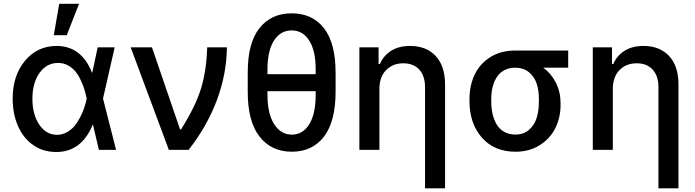

<svg xmlns="http://www.w3.org/2000/svg" viewBox="-20 -797 3698 1021"><path d="M276.4 11.2Q209 10.7 156.7 -25.4Q104.5 -61.5 75.9 -126.2Q47.4 -190.9 47.4 -272.9Q47.4 -396 113.3 -474.4Q179.2 -552.7 280.8 -552.7Q413.1 -552.7 469.2 -410.6H470.7L499.5 -545.4H589.8L527.8 -272.9L597.2 0H505.9L474.6 -133.3H472.7Q412.6 12.7 276.4 11.2ZM440.9 -272.9V-273.9Q435.5 -298.8 429 -320.8Q422.4 -342.8 409.7 -370.1Q397 -397.5 381.3 -416.7Q365.7 -436 341.6 -449.2Q317.4 -462.4 289.1 -462.4Q228 -462.4 190.2 -409.2Q152.3 -356 152.3 -272Q152.3 -188.5 188.7 -134.3Q225.1 -80.1 283.7 -80.1Q311 -80.1 335.2 -93.5Q359.4 -106.9 376 -127Q392.6 -147 406.5 -173.8Q420.4 -200.7 428.2 -224.4Q436 -248 440.9 -271.5ZM266.1 -609.9 294.9 -776.9H400.4L335 -609.9Z M877.9 0 674.8 -545.4H788.1L937.5 -108.9H942.9Q1021.5 -234.4 1049.8 -329.1Q1078.1 -423.8 1082 -545.4H1186.5Q1185.5 -405.3 1133.8 -265.9Q1082 -126.5 982.9 0Z M1764.6 -409.7V-310.5Q1764.6 -150.9 1702.9 -70.6Q1641.1 9.8 1532.2 9.8Q1423.3 9.8 1360.1 -70.8Q1296.9 -151.4 1297.4 -310.5V-409.7Q1296.9 -567.9 1359.4 -647Q1421.9 -726.1 1530.8 -726.1Q1640.6 -726.1 1702.6 -647.2Q1764.6 -568.4 1764.6 -409.7ZM1402.3 -402.3H1658.7V-427.2Q1658.7 -527.8 1624.3 -581.5Q1589.8 -635.3 1530.8 -635.3Q1471.7 -635.3 1437 -581.3Q1402.3 -527.3 1402.3 -427.2ZM1658.7 -293.5V-312H1402.3V-293.5Q1402.3 -192.9 1437.7 -137Q1473.1 -81.1 1532.2 -81.1Q1590.3 -81.1 1624.5 -136.2Q1658.7 -191.4 1658.7 -293.5Z M1997.6 -323.7V0H1891.1V-545.4H1993.2V-456.5H2000Q2019.5 -501.5 2060.3 -527.1Q2101.1 -552.7 2160.6 -552.7Q2246.6 -552.7 2296.6 -499.5Q2346.7 -446.3 2346.7 -347.2V204.6H2240.2V-334Q2240.2 -393.1 2209.5 -426.8Q2178.7 -460.4 2124.5 -460.4Q2068.4 -460.4 2033 -424.1Q1997.6 -387.7 1997.6 -323.7Z M2476.6 -258.3V-270Q2476.6 -343.8 2504.9 -401.9Q2533.2 -460 2588.9 -494.1Q2644.5 -528.3 2719.7 -528.3H3001.5V-437H2869.1Q2911.6 -405.8 2936.3 -356.7Q2960.9 -307.6 2960.9 -248.5V-238.8Q2960.9 -171.9 2933.3 -116Q2905.8 -60.1 2850.3 -25.1Q2794.9 9.8 2721.2 9.8Q2607.9 9.8 2542.2 -65.7Q2476.6 -141.1 2476.6 -258.3ZM2592.3 -270V-258.3Q2592.3 -221.2 2599.6 -190.2Q2606.9 -159.2 2621.8 -134.3Q2636.7 -109.4 2662.1 -95.5Q2687.5 -81.5 2721.2 -81.5Q2764.2 -81.5 2793 -106.4Q2821.8 -131.3 2833.7 -169.7Q2845.7 -208 2845.7 -258.3V-270Q2845.7 -316.9 2833.5 -353.3Q2821.3 -389.6 2792.2 -413.3Q2763.2 -437 2719.7 -437Q2687 -437 2661.9 -423.6Q2636.7 -410.2 2621.8 -386.7Q2606.9 -363.3 2599.6 -334Q2592.3 -304.7 2592.3 -270Z M3238.8 -323.7V0H3132.3V-545.4H3234.4V-456.5H3241.2Q3260.7 -501.5 3301.5 -527.1Q3342.3 -552.7 3401.9 -552.7Q3487.8 -552.7 3537.8 -499.5Q3587.9 -446.3 3587.9 -347.2V204.6H3481.4V-334Q3481.4 -393.1 3450.7 -426.8Q3419.9 -460.4 3365.7 -460.4Q3309.6 -460.4 3274.2 -424.1Q3238.8 -387.7 3238.8 -323.7Z"/></svg>

Font: Karasuma Gothic
Style: Regular
Weight: 500
Designer: Rasmus Andersson / Ryoko Nishizuka
Foundry: Genbu
Version: Version 1.00